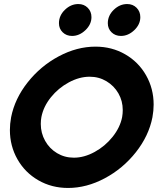

<svg xmlns="http://www.w3.org/2000/svg" viewBox="-20 -921 810 951"><path d="M29 -277Q29 -307 35 -340Q53 -432 117 -513Q181 -594 271 -642Q361 -690 453 -690Q534 -690 600 -652Q666 -614 703.5 -548Q741 -482 741 -403Q741 -373 735 -340Q717 -248 653 -167Q589 -86 499 -38Q409 10 317 10Q236 10 170 -28Q104 -66 66.5 -132Q29 -198 29 -277ZM182 -307Q182 -262 203.5 -223.5Q225 -185 262.5 -162.5Q300 -140 346 -140Q397 -140 449 -168.5Q501 -197 538 -243.5Q575 -290 585 -341Q588 -359 588 -376Q588 -421 566.5 -458.5Q545 -496 507.5 -518.5Q470 -541 424 -541Q373 -541 321 -513Q269 -485 232 -439Q195 -393 185 -341Q182 -325 182 -307ZM514 -806Q514 -844 543.5 -872.5Q573 -901 610 -901Q638 -901 656.5 -882.5Q675 -864 675 -836Q675 -800 645 -771.5Q615 -743 579 -743Q551 -743 532.5 -761Q514 -779 514 -806ZM368 -901Q396 -901 414.5 -882.5Q433 -864 433 -836Q433 -800 403 -771.5Q373 -743 337 -743Q309 -743 290.5 -761Q272 -779 272 -806Q272 -844 301.5 -872.5Q331 -901 368 -901Z"/></svg>

Font: Teachers
Style: Bold Italic
Weight: 700
Designer: Alfredo Marco Pradil & Chank Diesel
Version: Version 0.009